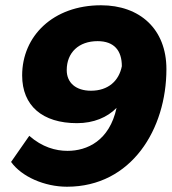

<svg xmlns="http://www.w3.org/2000/svg" viewBox="-20 -698 652 728"><path d="M272 -231C335 -231 387 -253 422 -289C395 -164 310 -126 236 -126C191 -126 140 -140 91 -183L22 -84C62 -28 149 10 234 10C479 10 611 -209 611 -436C611 -588 510 -678 363 -678C181 -678 64 -561 64 -412C64 -297 141 -231 272 -231ZM325 -354C268 -354 233 -384 233 -432C233 -499 279 -542 350 -542C413 -542 442 -506 442 -447C431 -391 390 -354 325 -354Z"/></svg>

Font: Celebes ExtraBold
Style: Italic
Weight: 800
Italic angle: -10°
Designer: Anugrah Pasau
Foundry: Lafontype
Version: Version 1.000